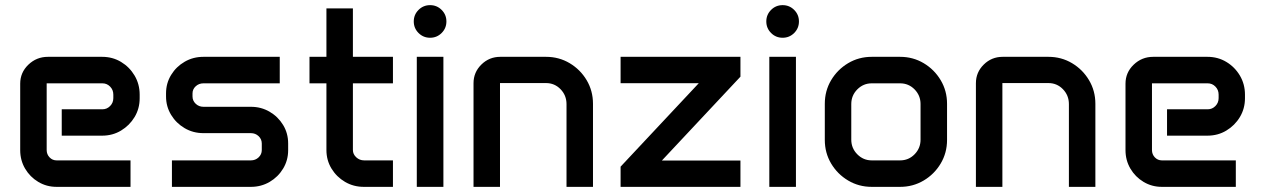

<svg xmlns="http://www.w3.org/2000/svg" viewBox="-20 -727 4917 747"><path d="M58.6 -401.4Q58.6 -444.8 90.3 -475.3Q122.1 -505.9 166.5 -505.9H377.4Q418 -505.9 450.9 -486.1Q483.9 -466.3 503.7 -432.9Q523.4 -399.4 523.4 -358.9V-344.7Q523.4 -304.7 503.7 -271.7Q483.9 -238.8 450.9 -219Q418 -199.2 377.4 -199.2H220.2V-301.8H378.4Q396 -301.8 408.4 -314.5Q420.9 -327.1 420.9 -345.2V-358.9Q420.9 -377.4 408.4 -390.1Q396 -402.8 378.4 -402.8H161.6V-143.1Q161.6 -126.5 172.9 -114.7Q184.1 -103 200.2 -103H487.8V0H200.2Q161.1 0 128.9 -19.3Q96.7 -38.6 77.6 -71Q58.6 -103.5 58.6 -142.6Z M626 -363.8Q626 -403.3 645.8 -435.5Q665.5 -467.8 698.5 -486.8Q731.4 -505.9 771.5 -505.9H1068.4V-402.8H771.5Q753.9 -402.8 741.5 -391.4Q729 -379.9 729 -363.8V-351.6Q729 -335 741.5 -323.2Q753.9 -311.5 771.5 -311.5H956.1Q996.1 -311.5 1029.1 -292.2Q1062 -272.9 1081.5 -240.7Q1101.1 -208.5 1101.1 -168.9V-142.6Q1101.1 -103.5 1081.5 -71Q1062 -38.6 1029.1 -19.3Q996.1 0 956.1 0H648.9V-103H956.1Q973.6 -103 986.1 -114.7Q998.5 -126.5 998.5 -143.1V-168.5Q998.5 -185.5 986.1 -197.3Q973.6 -209 956.1 -209H771.5Q731.4 -209 698.5 -228.3Q665.5 -247.6 645.8 -280Q626 -312.5 626 -351.6Z M1184.1 -505.9H1250V-694.3H1353V-505.9H1508.8V-402.8H1353V-143.6Q1353 -127 1366 -115Q1378.9 -103 1397 -103H1508.8V0H1395.5Q1355.5 0 1322.5 -19.3Q1289.6 -38.6 1269.8 -71Q1250 -103.5 1250 -143.1V-402.8H1184.1Z M1589.8 -643.6Q1589.8 -669.9 1608.4 -688.5Q1627 -707 1653.3 -707Q1679.7 -707 1698.2 -688.5Q1716.8 -669.9 1716.8 -643.6Q1716.8 -617.2 1698.2 -598.6Q1679.7 -580.1 1653.3 -580.1Q1627 -580.1 1608.4 -598.6Q1589.8 -617.2 1589.8 -643.6ZM1601.6 -505.9H1705.1V0H1601.6Z M1822.3 -403.3Q1822.3 -445.8 1852.8 -475.8Q1883.3 -505.9 1926.3 -505.9H2104.5Q2154.8 -505.9 2196.3 -481.2Q2237.8 -456.5 2262.5 -415Q2287.1 -373.5 2287.1 -323.2V0H2184.1V-321.8Q2184.1 -356 2160.9 -379.9Q2137.7 -403.8 2104.5 -403.8H1925.3V0H1822.3Z M2394.5 -78.6 2698.7 -403.3H2394.5V-505.9H2860.8V-428.7L2555.2 -102.5H2860.8V0H2394.5Z M2961.4 -643.6Q2961.4 -669.9 2980 -688.5Q2998.5 -707 3024.9 -707Q3051.3 -707 3069.8 -688.5Q3088.4 -669.9 3088.4 -643.6Q3088.4 -617.2 3069.8 -598.6Q3051.3 -580.1 3024.9 -580.1Q2998.5 -580.1 2980 -598.6Q2961.4 -617.2 2961.4 -643.6ZM2973.1 -505.9H3076.7V0H2973.1Z M3189 -323.2Q3189 -373.5 3213.6 -415Q3238.3 -456.5 3279.8 -481.2Q3321.3 -505.9 3371.6 -505.9H3481.9Q3532.2 -505.9 3573.7 -481.2Q3615.2 -456.5 3639.9 -415Q3664.6 -373.5 3664.6 -323.2V-182.6Q3664.6 -132.3 3639.9 -90.8Q3615.2 -49.3 3573.7 -24.7Q3532.2 0 3481.9 0H3371.6Q3321.3 0 3279.8 -24.7Q3238.3 -49.3 3213.6 -90.8Q3189 -132.3 3189 -182.6ZM3292 -183.6Q3292 -150.4 3315.4 -126.7Q3338.9 -103 3371.6 -103H3481.9Q3515.1 -103 3538.3 -126.7Q3561.5 -150.4 3561.5 -183.6V-322.3Q3561.5 -355.5 3538.3 -379.2Q3515.1 -402.8 3481.9 -402.8H3371.6Q3338.9 -402.8 3315.4 -379.2Q3292 -355.5 3292 -322.3Z M3776.9 -403.3Q3776.9 -445.8 3807.4 -475.8Q3837.9 -505.9 3880.9 -505.9H4059.1Q4109.4 -505.9 4150.9 -481.2Q4192.4 -456.5 4217 -415Q4241.7 -373.5 4241.7 -323.2V0H4138.7V-321.8Q4138.7 -356 4115.5 -379.9Q4092.3 -403.8 4059.1 -403.8H3879.9V0H3776.9Z M4358.9 -401.4Q4358.9 -444.8 4390.6 -475.3Q4422.4 -505.9 4466.8 -505.9H4677.7Q4718.3 -505.9 4751.2 -486.1Q4784.2 -466.3 4804 -432.9Q4823.7 -399.4 4823.7 -358.9V-344.7Q4823.7 -304.7 4804 -271.7Q4784.2 -238.8 4751.2 -219Q4718.3 -199.2 4677.7 -199.2H4520.5V-301.8H4678.7Q4696.3 -301.8 4708.7 -314.5Q4721.2 -327.1 4721.2 -345.2V-358.9Q4721.2 -377.4 4708.7 -390.1Q4696.3 -402.8 4678.7 -402.8H4461.9V-143.1Q4461.9 -126.5 4473.1 -114.7Q4484.4 -103 4500.5 -103H4788.1V0H4500.5Q4461.4 0 4429.2 -19.3Q4397 -38.6 4377.9 -71Q4358.9 -103.5 4358.9 -142.6Z"/></svg>

Font: Anta
Style: Regular
Weight: 400
Designer: Sergej Lebedev
Foundry: Sergej Lebedev
Version: Version 1.000; ttfautohint (v1.8.4.7-5d5b)